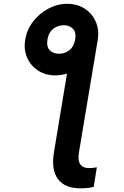

<svg xmlns="http://www.w3.org/2000/svg" viewBox="-20 -788 655 1014"><path d="M113.3 -578.8Q121.4 -630.7 154.3 -673.7Q187.1 -716.6 234.9 -742.2Q282.7 -767.8 335.6 -767.8Q388.1 -767.8 427.4 -742.2Q466.6 -716.6 485.6 -673.7Q504.6 -630.7 496.4 -578.8L397 16.3Q389.9 60.4 404.3 80.1Q418.7 99.8 451 99.8Q469.8 99.8 491.5 95.5L474.8 198.9Q459.2 203.1 440.9 204.9Q422.6 206.7 405.2 206.7Q322.8 206.7 286.2 157.8Q249.6 109 264.9 16.3L333.8 -399.5Q303.3 -389.9 272.7 -389.9Q220.2 -389.9 180.9 -415.5Q141.7 -441.1 123 -484Q104.4 -527 113.3 -578.8ZM293 -504.3Q322.8 -504.3 346.8 -523.1Q370.7 -541.9 377.1 -580.3Q383.2 -617.2 365.1 -636Q346.9 -654.8 317.5 -654.8Q285.2 -654.8 261 -635.8Q236.9 -616.8 230.8 -580.3Q224.4 -541.9 242.5 -523.1Q260.7 -504.3 293 -504.3Z"/></svg>

Font: Inter UI Semi Bold
Style: Italic
Weight: 600
Italic angle: -9.39999°
Designer: Rasmus Andersson
Foundry: rsms
Version: 3.2;8d6f07862